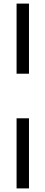

<svg xmlns="http://www.w3.org/2000/svg" viewBox="-20 -828 253 1068"><path d="M72.2 -418V-808H141.2V-418ZM72.2 220V-170H141.2V220Z"/></svg>

Font: Encode Sans Condensed Thin
Style: Regular
Weight: 100
Width: 3
Designer: Multiple Designers
Foundry: Impallari Type
Version: Version 3.002